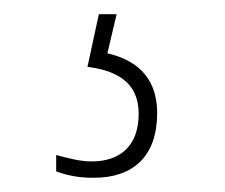

<svg xmlns="http://www.w3.org/2000/svg" viewBox="-20 -29 316 270"><path d="M112 221C167 221 201 191 201 130C201 75 166 54 131 46L144 -9H119L103 65C150 71 175 91 175 131C175 177 148 198 109 198C93 198 78 194 59 189V212C78 219 94 221 112 221Z"/></svg>

Font: Noto Serif Myanmar Condensed Thin
Style: Regular
Weight: 100
Width: 3
Designer: Ben Mitchell and the Monotype Design Team
Foundry: Monotype Imaging Inc.
Version: Version 2.106